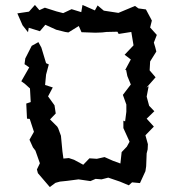

<svg xmlns="http://www.w3.org/2000/svg" viewBox="-20 -733 720 775"><path d="M108 -548 82 -497 79 -474 98 -461 66 -405 81 -394 101 -376 104 -321 86 -315 89 -254 100 -253 117 -201 99 -169 113 -138 123 -125 141 -74 129 -49 133 -34 181 22 204 5 222 0 251 -3 297 -9 345 -2 366 -11 390 -9 417 -16 464 0 500 15 513 3 545 6 567 -42 570 -62 572 -114 576 -130 577 -151 567 -187 601 -222 572 -254 603 -284 582 -306 572 -343 580 -385 571 -379 608 -421 584 -449 586 -485 611 -525 607 -541 601 -561 613 -592 586 -622 593 -650 569 -695 539 -699 525 -709 458 -681 399 -690 374 -711 363 -691 313 -713 308 -684 269 -696 235 -680 208 -687 161 -702 139 -692 121 -713 97 -686 50 -679 71 -631 93 -603 96 -621 141 -607 163 -633 207 -613 243 -604 256 -602 298 -628 309 -603 365 -601 392 -602 410 -604 454 -605 459 -596 510 -604 519 -550 483 -512 508 -493 485 -450 489 -451 494 -426 508 -392 476 -350 490 -311V-282L485 -243L478 -246V-216L503 -161L492 -141L471 -119L466 -73L436 -84L402 -99L371 -92L341 -94L316 -68L279 -88L258 -95L236 -93L232 -122L226 -185L215 -215L211 -222L182 -251L205 -275L200 -308L174 -344L193 -380L162 -390L166 -432L177 -473L166 -478L147 -541L135 -563Z"/></svg>

Font: チョークS
Style: Regular
Weight: 400
Designer: [Stick] Fontworks Inc.
Foundry: [Stick] Fontworks Inc.
Version: Version 1.200;FEAKit 1.0